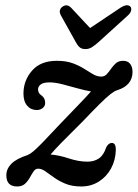

<svg xmlns="http://www.w3.org/2000/svg" viewBox="-20 -682 512 712"><path d="M409.5 -126Q408.5 -88 391.8 -57.2Q375 -26.5 346.2 -8.5Q317.5 9.5 281 9.5Q247.5 9.5 223.2 -0.5Q199 -10.5 180.8 -23.5Q162.5 -36.5 148.5 -46.5Q134.5 -56.5 121.5 -56.5Q111.5 -56.5 104.8 -46.8Q98 -37 90.8 -23.8Q83.5 -10.5 72.8 -0.5Q62 9.5 43.5 9.5Q3.5 9.5 3.5 -32Q3.5 -55.5 22 -74.5Q40.5 -93.5 82.5 -107Q92 -111 104.5 -121.5Q117 -132 140.2 -156Q163.5 -180 205 -224.5Q248.5 -270 275.5 -297.8Q302.5 -325.5 317.5 -343Q295.5 -346.5 267.2 -354.5Q239 -362.5 211.5 -369.5Q184 -376.5 164 -376.5Q141 -376.5 131 -368.8Q121 -361 121 -350Q121 -344.5 123.8 -338.8Q126.5 -333 134.5 -327.5Q147.5 -318 147.5 -300.5Q147.5 -288.5 138.2 -281.2Q129 -274 116.5 -274Q94.5 -274 80.8 -290Q67 -306 67 -335Q67 -383.5 98.8 -420Q130.5 -456.5 190.5 -456.5Q225 -456.5 249.5 -447.5Q274 -438.5 292 -427Q310 -415.5 325 -406.8Q340 -398 355.5 -398Q367.5 -398 375.8 -406.8Q384 -415.5 391.8 -427Q399.5 -438.5 409.8 -447.5Q420 -456.5 436.5 -456.5Q454 -456.5 462.8 -445Q471.5 -433.5 471.5 -414.5Q470.5 -364.5 414.5 -347.5Q404.5 -344.5 389.5 -332.8Q374.5 -321 349.5 -296.2Q324.5 -271.5 284 -229Q234 -179.5 208.8 -153.8Q183.5 -128 167.5 -109Q199.5 -106.5 235.5 -94.5Q271.5 -82.5 304.5 -82.5Q329 -82.5 346.8 -94.5Q364.5 -106.5 374 -136Q382.5 -152 395 -152Q410 -151.5 409.5 -126ZM345.5 -526Q332 -514 321 -507Q310 -500 297 -500Q283 -500 275.2 -506.8Q267.5 -513.5 261 -526L205.5 -625.5Q195.5 -645 211.5 -657Q228 -669 243.5 -653.5L314 -578L427 -653.5Q452.5 -669.5 464 -657Q468 -652 466.2 -643Q464.5 -634 454 -624.5Z"/></svg>

Font: Fraunces 72pt S100
Style: Italic
Weight: 400
Italic angle: -16°
Version: Version 1.000; ttfautohint (v1.8.3)